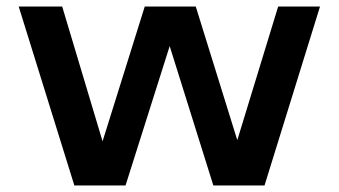

<svg xmlns="http://www.w3.org/2000/svg" viewBox="-20 -565 1032 585"><path d="M206.5 0 37 -545H169.5L292.5 -134.5L421 -545H576.5L703 -138L827.5 -545H955L786 0H630L497 -424.5L362.5 0Z"/></svg>

Font: Encode Sans Expanded SemiBold
Style: Regular
Weight: 600
Width: 7
Designer: Multiple Designers
Foundry: Impallari Type
Version: Version 3.000; ttfautohint (v1.8.3) -l 8 -r 50 -G 200 -x 14 